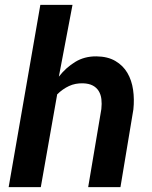

<svg xmlns="http://www.w3.org/2000/svg" viewBox="-20 -770 627 790"><path d="M222.2 -454.6Q251 -491.7 289.3 -515.1Q327.6 -538.6 376.5 -538.1Q423.3 -537.6 454.8 -519Q486.3 -500.5 504.2 -470Q522 -439.5 527.6 -400.4Q533.2 -361.3 528.8 -319.8L475.6 0H342.8L397 -321.3Q399.4 -343.3 397.2 -362.1Q395 -380.9 386.2 -395.3Q377.4 -409.7 361.8 -418Q346.2 -426.3 322.3 -427.2Q290 -428.2 263.9 -416Q237.8 -403.8 215.3 -381.8L147.9 0H15.6L146 -750H278.3Z"/></svg>

Font: Roboto Mono
Style: Bold Italic
Weight: 700
Designer: Google
Version: Version 2.000985; 2015; ttfautohint (v1.3)